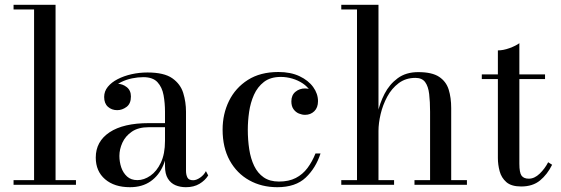

<svg xmlns="http://www.w3.org/2000/svg" viewBox="-20 -770 2336 800"><path d="M211.5 -750V-19.5H296.5V0H36.5V-19.5H122V-730.5H36.5V-750Z M754.5 10Q731 10 711.2 1.8Q691.5 -6.5 679.5 -25.8Q667.5 -45 667.5 -77.5V-304.5Q667.5 -340.5 661.5 -373.5Q655.5 -406.5 636.2 -427.5Q617 -448.5 577 -448.5Q554.5 -448.5 530.2 -443.5Q506 -438.5 485.2 -428.2Q464.5 -418 451.5 -402.5Q438.5 -387 438.5 -366H415Q415 -391.5 431.8 -406.2Q448.5 -421 468.5 -421Q490 -421 507.8 -407.2Q525.5 -393.5 525.5 -368Q525.5 -338 507.2 -324.5Q489 -311 468.5 -311Q445.5 -311 429.8 -325Q414 -339 414 -366Q414 -389.5 429.2 -408.2Q444.5 -427 470.2 -440.2Q496 -453.5 528.2 -460.8Q560.5 -468 594.5 -468Q663.5 -468 697.8 -444Q732 -420 743.5 -382.5Q755 -345 755 -304.5V-58.5Q755 -42 760.8 -30.5Q766.5 -19 785 -19Q798 -19 813.8 -29.8Q829.5 -40.5 838 -57L847.5 -39Q834.5 -18 811 -4Q787.5 10 754.5 10ZM521.5 10Q456.5 10 417.8 -23.2Q379 -56.5 379 -113.5Q379 -180.5 436.5 -218.8Q494 -257 600.5 -257H714V-240H600.5Q556.5 -240 529.5 -221.5Q502.5 -203 490 -175.5Q477.5 -148 477.5 -120.5Q477.5 -95.5 485.2 -72.5Q493 -49.5 509.5 -34.5Q526 -19.5 552.5 -19.5Q580 -19.5 606.5 -37.8Q633 -56 650.2 -92.2Q667.5 -128.5 667.5 -183H679Q679 -126 660.8 -82.5Q642.5 -39 607.5 -14.5Q572.5 10 521.5 10Z M1135.5 10Q1070 10 1018.5 -18.8Q967 -47.5 937.2 -101.2Q907.5 -155 907.5 -230Q907.5 -295 934.2 -349.5Q961 -404 1012.8 -437Q1064.5 -470 1140 -470Q1191 -470 1228 -452.5Q1265 -435 1285 -407.2Q1305 -379.5 1305 -348.5Q1305 -321.5 1289.5 -306.5Q1274 -291.5 1251 -291.5Q1238.5 -291.5 1225.2 -297Q1212 -302.5 1203 -315Q1194 -327.5 1194 -347.5Q1194 -373.5 1211 -387.5Q1228 -401.5 1251 -401.5Q1272.5 -401.5 1288.2 -388Q1304 -374.5 1304 -348.5H1285Q1285 -371.5 1273.2 -390.2Q1261.5 -409 1241.8 -422.2Q1222 -435.5 1198 -442.5Q1174 -449.5 1150 -449.5Q1107 -449.5 1080 -428.8Q1053 -408 1038.2 -375Q1023.5 -342 1018 -303.8Q1012.5 -265.5 1012.5 -230Q1012.5 -187 1018.5 -148Q1024.5 -109 1039 -78.8Q1053.5 -48.5 1078.8 -31Q1104 -13.5 1142.5 -13.5Q1183.5 -13.5 1212.5 -28.5Q1241.5 -43.5 1261.2 -70Q1281 -96.5 1294.5 -130.5H1315.5Q1296 -70 1253.8 -30Q1211.5 10 1135.5 10Z M1402 0V-19.5H1467.5V-730.5H1402V-750H1557V-19.5H1622V0ZM1707 0V-19.5H1772V-304.5Q1772 -346.5 1768.2 -378.2Q1764.5 -410 1751.5 -427.8Q1738.5 -445.5 1711 -445.5Q1670.5 -445.5 1641.2 -423.5Q1612 -401.5 1593.5 -367.2Q1575 -333 1566 -294.8Q1557 -256.5 1557 -224.5L1544.5 -222Q1544.5 -255 1553.2 -297.2Q1562 -339.5 1582.2 -379Q1602.5 -418.5 1637 -444Q1671.5 -469.5 1722.5 -469.5Q1780 -469.5 1809.5 -450Q1839 -430.5 1849.5 -396.8Q1860 -363 1860 -319.5V-19.5H1925.5V0Z M2151.5 7Q2110.5 7 2089.8 -11.2Q2069 -29.5 2061.8 -56.8Q2054.5 -84 2054.5 -111.5V-560Q2077 -560 2103 -569.5Q2129 -579 2144 -590V-88Q2144 -50.5 2153.2 -38Q2162.5 -25.5 2183.5 -25.5Q2207 -25.5 2228.8 -46.5Q2250.5 -67.5 2264 -94L2280.5 -83.5Q2260.5 -43 2230 -18Q2199.5 7 2151.5 7ZM1987.5 -440.5V-460H2251V-440.5Z"/></svg>

Font: Bodoni Moda 11pt
Style: Regular
Weight: 400
Version: Version 2.004